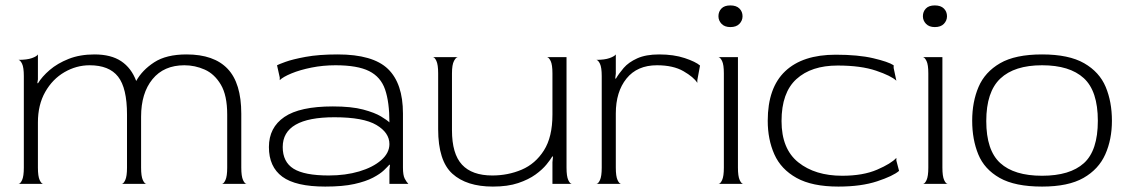

<svg xmlns="http://www.w3.org/2000/svg" viewBox="-20 -679 4166 709"><path d="M48 0Q55 0 61.5 -14Q68 -28 68 -60V-398Q68 -430 61.5 -443.5Q55 -457 48 -458Q80 -458 98 -464.5Q116 -471 120 -478V-386L118 -373L120 -371Q135 -396 163.5 -420.5Q192 -445 233.5 -461.5Q275 -478 329 -478Q390 -478 427.5 -453Q465 -428 483 -380Q505 -420 549.5 -449Q594 -478 669 -478Q770 -478 820.5 -425Q871 -372 871 -259V-60Q871 -28 877.5 -14Q884 0 891 0H799Q806 0 812.5 -14Q819 -28 819 -60V-256Q819 -327 795.5 -366.5Q772 -406 736 -422Q700 -438 661 -438Q585 -438 543 -386.5Q501 -335 501 -248V-60Q501 -28 507.5 -14Q514 0 521 0H429Q436 0 442.5 -14Q449 -28 449 -60V-256Q449 -354 416 -396Q383 -438 311 -438Q262 -438 218 -412.5Q174 -387 147 -339.5Q120 -292 120 -227V-60Q120 -28 126.5 -14Q133 0 140 0Z M1181 10Q1072 10 1022.5 -26.5Q973 -63 973 -136Q973 -208 1030 -247Q1087 -286 1209 -286Q1278 -286 1321 -274.5Q1364 -263 1387 -249Q1410 -235 1418 -227Q1418 -302 1402 -348.5Q1386 -395 1343 -416.5Q1300 -438 1219 -438Q1173 -438 1130.5 -429.5Q1088 -421 1056.5 -408Q1025 -395 1013 -383V-393L1003 -438Q1008 -441 1034 -450.5Q1060 -460 1108.5 -469Q1157 -478 1227 -478Q1357 -478 1412.5 -424.5Q1468 -371 1468 -260V-60Q1468 -32 1474.5 -19.5Q1481 -7 1488 0H1418V-51L1420 -70L1418 -71Q1412 -64 1398 -50.5Q1384 -37 1357.5 -23Q1331 -9 1288.5 0.5Q1246 10 1181 10ZM1194 -31Q1256 -31 1306.5 -46Q1357 -61 1387.5 -87.5Q1418 -114 1418 -147Q1418 -189 1370 -217.5Q1322 -246 1215 -246Q1024 -246 1024 -136Q1024 -81 1064 -56Q1104 -31 1194 -31Z M1800 10Q1703 10 1650.5 -37.5Q1598 -85 1598 -202V-408Q1598 -440 1591.5 -454Q1585 -468 1578 -468H1671Q1664 -468 1656.5 -454Q1649 -440 1649 -408V-198Q1649 -111 1686 -71Q1723 -31 1798 -31Q1856 -31 1906.5 -52.5Q1957 -74 1988.5 -123.5Q2020 -173 2020 -256V-408Q2020 -440 2013.5 -453.5Q2007 -467 2000 -468H2072V-60Q2072 -28 2078.5 -14Q2085 0 2092 0H2020V-80L2022 -100L2020 -102Q2013 -90 1998 -71.5Q1983 -53 1957.5 -34.5Q1932 -16 1893.5 -3Q1855 10 1800 10Z M2182 0Q2189 0 2195.5 -14Q2202 -28 2202 -60V-398Q2202 -430 2195.5 -443.5Q2189 -457 2182 -458Q2213 -458 2231 -464.5Q2249 -471 2254 -478V-407L2252 -390L2254 -388Q2265 -407 2283 -428Q2301 -449 2333 -463.5Q2365 -478 2414 -478Q2468 -478 2508.5 -464.5Q2549 -451 2565 -437L2555 -383V-373Q2542 -394 2504 -416Q2466 -438 2406 -438Q2333 -438 2293.5 -389Q2254 -340 2254 -260V-60Q2254 -28 2260.5 -14Q2267 0 2274 0Z M2677 -579Q2656 -579 2644.5 -591Q2633 -603 2633 -619Q2633 -636 2644 -647.5Q2655 -659 2677 -659Q2699 -659 2710.5 -647.5Q2722 -636 2722 -619Q2722 -603 2710.5 -591Q2699 -579 2677 -579ZM2633 0Q2640 0 2646.5 -14Q2653 -28 2653 -60V-408Q2653 -440 2646.5 -453.5Q2640 -467 2633 -468H2705V-60Q2705 -28 2711.5 -14Q2718 0 2725 0Z M3076 10Q2979 10 2921.5 -22Q2864 -54 2839.5 -109Q2815 -164 2815 -233Q2815 -355 2879.5 -416Q2944 -477 3066 -477Q3149 -477 3204.5 -464Q3260 -451 3280 -438V-428L3290 -381Q3271 -399 3215 -418Q3159 -437 3073 -437Q2976 -437 2921 -387Q2866 -337 2866 -232Q2866 -129 2928 -79.5Q2990 -30 3090 -30Q3167 -30 3219 -52.5Q3271 -75 3290 -96V-86L3300 -48Q3278 -29 3219 -9.5Q3160 10 3076 10Z M3432 -579Q3411 -579 3399.5 -591Q3388 -603 3388 -619Q3388 -636 3399 -647.5Q3410 -659 3432 -659Q3454 -659 3465.5 -647.5Q3477 -636 3477 -619Q3477 -603 3465.5 -591Q3454 -579 3432 -579ZM3388 0Q3395 0 3401.5 -14Q3408 -28 3408 -60V-408Q3408 -440 3401.5 -453.5Q3395 -467 3388 -468H3460V-60Q3460 -28 3466.5 -14Q3473 0 3480 0Z M3828 10Q3728 10 3671.5 -22Q3615 -54 3592.5 -109Q3570 -164 3570 -233Q3570 -303 3593.5 -358Q3617 -413 3673 -445.5Q3729 -478 3828 -478Q3927 -478 3983.5 -445.5Q4040 -413 4063 -358Q4086 -303 4086 -233Q4086 -164 4061.5 -109Q4037 -54 3981 -22Q3925 10 3828 10ZM3828 -30Q3931 -30 3982.5 -76.5Q4034 -123 4034 -233Q4034 -343 3982 -390.5Q3930 -438 3828 -438Q3726 -438 3674 -389Q3622 -340 3622 -232Q3622 -124 3673.5 -77Q3725 -30 3828 -30Z"/></svg>

Font: Red Rose Light
Style: Regular
Weight: 300
Designer: Jaikishan Patel
Version: Version 1.001; ttfautohint (v1.8.3)